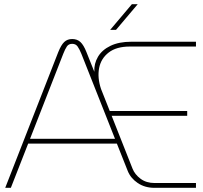

<svg xmlns="http://www.w3.org/2000/svg" viewBox="-20 -900 974 920"><path d="M5 0 259 -650Q273 -685 288 -699Q303 -713 326 -713Q350 -713 365.5 -698.5Q381 -684 394 -651L432 -556Q430 -595 449.5 -628Q469 -661 509.5 -680.5Q550 -700 609 -700H919V-677H602Q538 -677 501 -648.5Q464 -620 455 -574Q446 -528 464 -474L506 -368H877V-345H515L615 -92Q626 -64 653.5 -43.5Q681 -23 721 -23H919V0H720Q674 0 640 -23Q606 -46 592 -81L540 -212H115L32 0ZM124 -235H531L370 -642Q361 -664 352 -677Q343 -690 326 -690Q309 -690 300.5 -677.5Q292 -665 283 -642ZM508 -757 612 -880H640L536 -757Z"/></svg>

Font: MuseoModerno Thin
Style: Regular
Weight: 100
Designer: Pablo Cosgaya, Héctor Gatti, Marcela Romero, and the Authors of The MuseoModerno Project.
Foundry: Omnibus-Type Team
Version: Version 1.003